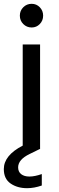

<svg xmlns="http://www.w3.org/2000/svg" viewBox="-42 -781 308 1006"><path d="M177 191Q137 205 100 205Q49 205 13.5 180.5Q-22 156 -22 105Q-22 33 77 -18V-548H168V0H166L113 26Q53 55 53 96Q53 119 69 131.5Q85 144 112 144Q140 144 177 131ZM124 -637Q98 -637 80 -655Q62 -673 62 -699Q62 -725 80 -743Q98 -761 124 -761Q149 -761 166.5 -743Q184 -725 184 -699Q184 -673 166.5 -655Q149 -637 124 -637Z"/></svg>

Font: SVN-Poppins
Style: Regular
Weight: 400
Designer: Ninad Kale (Devanagari), Jonny Pinhorn (Latin)
Foundry: Indian Type Foundry
Version: Version 3.002 2017